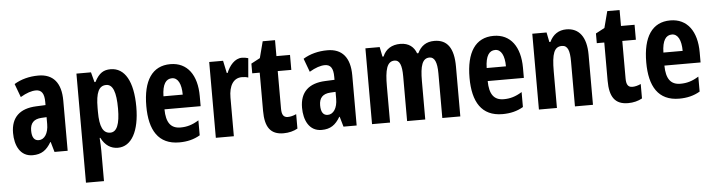

<svg xmlns="http://www.w3.org/2000/svg" viewBox="-51 -901 5131 1380"><g transform="rotate(-5 2514.0 -211.0)"><path d="M246 -557C180 -557 120 -541 71 -511L107 -414C151 -440 188 -452 219 -452C261 -452 279 -423 279 -363V-341L211 -338C94 -333 29 -275 29 -161C29 -73 65 10 156 10C220 10 257 -17 290 -73H293L314 0H409V-362C409 -491 352 -557 246 -557ZM242 -252 279 -254V-204C279 -137 250 -94 209 -94C177 -94 160 -118 160 -167C160 -221 187 -249 242 -252Z M767 -557C718 -557 684 -539 651 -475H644L625 -547H520V240H650V21C650 1 649 -30 646 -72H651C679 -16 721 10 771 10C869 10 928 -96 928 -272C928 -454 870 -557 767 -557ZM726 -447C774 -447 796 -389 796 -271C796 -158 773 -103 726 -103C674 -103 650 -151 650 -260V-287C650 -399 673 -447 726 -447Z M1198 -556C1067 -556 1000 -454 1000 -270C1000 -97 1063 10 1214 10C1271 10 1320 -2 1364 -28V-136C1317 -107 1278 -96 1232 -96C1162 -96 1129 -140 1128 -236H1389V-309C1389 -460 1321 -556 1198 -556ZM1201 -454C1244 -454 1268 -407 1268 -330H1129C1131 -418 1158 -454 1201 -454Z M1715 -557C1663 -557 1624 -509 1603 -457H1597L1578 -547H1478V0H1608V-279C1608 -364 1641 -418 1702 -418C1720 -418 1735 -416 1748 -411L1760 -550C1742 -555 1729 -557 1715 -557Z M2007 -104C1975 -104 1963 -125 1963 -168V-439H2061V-547H1963V-662H1874L1843 -543L1779 -509V-439H1833V-163C1833 -46 1872 10 1966 10C2005 10 2039 1 2068 -15V-119C2046 -109 2025 -104 2007 -104Z M2331 -557C2265 -557 2205 -541 2156 -511L2192 -414C2236 -440 2273 -452 2304 -452C2346 -452 2364 -423 2364 -363V-341L2296 -338C2179 -333 2114 -275 2114 -161C2114 -73 2150 10 2241 10C2305 10 2342 -17 2375 -73H2378L2399 0H2494V-362C2494 -491 2437 -557 2331 -557ZM2327 -252 2364 -254V-204C2364 -137 2335 -94 2294 -94C2262 -94 2245 -118 2245 -167C2245 -221 2272 -249 2327 -252Z M3103 -557C3044 -557 3006 -530 2981 -479H2972C2956 -524 2920 -557 2857 -557C2796 -557 2751 -529 2730 -477H2722L2708 -547H2605V0H2735V-261C2735 -379 2750 -441 2806 -441C2842 -441 2858 -404 2858 -323V0H2989V-277C2989 -387 3006 -441 3058 -441C3094 -441 3112 -403 3112 -322V0H3242V-360C3242 -493 3196 -557 3103 -557Z M3530 -556C3399 -556 3332 -454 3332 -270C3332 -97 3395 10 3546 10C3603 10 3652 -2 3696 -28V-136C3649 -107 3610 -96 3564 -96C3494 -96 3461 -140 3460 -236H3721V-309C3721 -460 3653 -556 3530 -556ZM3533 -454C3576 -454 3600 -407 3600 -330H3461C3463 -418 3490 -454 3533 -454Z M4055 -557C4000 -557 3958 -529 3934 -477H3926L3912 -547H3809V0H3939V-263C3939 -393 3958 -441 4013 -441C4056 -441 4069 -401 4069 -324V0H4199V-362C4199 -489 4147 -557 4055 -557Z M4493 -104C4461 -104 4449 -125 4449 -168V-439H4547V-547H4449V-662H4360L4329 -543L4265 -509V-439H4319V-163C4319 -46 4358 10 4452 10C4491 10 4525 1 4554 -15V-119C4532 -109 4511 -104 4493 -104Z M4805 -556C4674 -556 4607 -454 4607 -270C4607 -97 4670 10 4821 10C4878 10 4927 -2 4971 -28V-136C4924 -107 4885 -96 4839 -96C4769 -96 4736 -140 4735 -236H4996V-309C4996 -460 4928 -556 4805 -556ZM4808 -454C4851 -454 4875 -407 4875 -330H4736C4738 -418 4765 -454 4808 -454Z"/></g></svg>

Font: Noto Sans Arabic UI XCn
Style: Bold
Weight: 700
Width: 2
Designer: Monotype Design Team, Nadine Chahine and Nizar Qandah
Foundry: Monotype Imaging Inc.
Version: Version 2.010